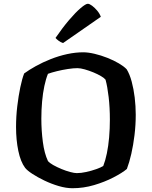

<svg xmlns="http://www.w3.org/2000/svg" viewBox="-20 -997 804 1017"><path d="M364 0Q330 0 291 -11.5Q252 -23 215.5 -40.5Q179 -58 151.5 -76Q124 -94 113 -108Q89 -140 77 -198Q65 -256 65 -324Q65 -380 71.5 -434.5Q78 -489 87.5 -534.5Q97 -580 108 -608Q134 -627 170 -647Q206 -667 249 -684Q292 -701 336 -710.5Q380 -720 421 -720Q447 -720 481 -712Q515 -704 549 -690.5Q583 -677 610 -661Q637 -645 651 -630Q667 -604 677.5 -565Q688 -526 693.5 -480.5Q699 -435 699 -389Q699 -335 692.5 -281.5Q686 -228 675.5 -182Q665 -136 652 -102Q627 -81 580.5 -57Q534 -33 478 -16.5Q422 0 364 0ZM387 -80Q409 -80 436.5 -86Q464 -92 489.5 -101Q515 -110 527 -118Q538 -146 546 -184.5Q554 -223 558 -269Q562 -315 562 -363Q562 -427 555.5 -483Q549 -539 539 -575Q533 -583 515.5 -593.5Q498 -604 475 -613.5Q452 -623 429 -629.5Q406 -636 390 -636Q369 -636 339.5 -631.5Q310 -627 281.5 -620Q253 -613 234 -606Q223 -579 215 -541.5Q207 -504 203 -459.5Q199 -415 199 -368Q199 -306 207 -245Q215 -184 234 -144Q242 -134 261.5 -123Q281 -112 305 -102Q329 -92 351.5 -86Q374 -80 387 -80ZM314 -769Q301 -773 290 -781.5Q279 -790 274 -796Q311 -850 345.5 -890.5Q380 -931 407 -954Q434 -977 445 -977Q454 -977 468 -966.5Q482 -956 495 -940.5Q508 -925 514 -908Z"/></svg>

Font: Texturina 12pt SemiBold
Style: Regular
Weight: 600
Designer: Guillermo Torres Carreño
Foundry: Omnibus-Type
Version: Version 1.002